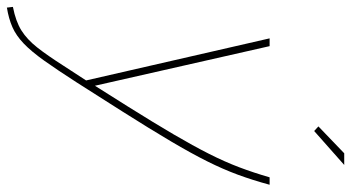

<svg xmlns="http://www.w3.org/2000/svg" viewBox="-282 -524 994 543"><g transform="rotate(90 214.5 -253.0)"><path d="M-37 207Q4 199 29.5 183Q55 167 77.5 138.5Q100 110 130 63L171 0L52 -519H74L186 -25L244 -117Q291 -192 323.5 -247.5Q356 -303 378.5 -347.5Q401 -392 416.5 -433Q432 -474 445 -519H466Q453 -471 437.5 -429Q422 -387 399.5 -342Q377 -297 343 -239.5Q309 -182 259 -103L177 26Q141 82 115 118.5Q89 155 66.5 176.5Q44 198 20 208.5Q-4 219 -35 224ZM314 -645 301 -657 377 -730H410Z"/></g></svg>

Font: Raleway Thin Thin
Style: Italic
Weight: 250
Italic angle: -12°
Version: Version 4.026